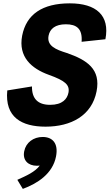

<svg xmlns="http://www.w3.org/2000/svg" viewBox="-20 -762 670 1174"><path d="M479 -506.5 624.5 -522C653 -668 568 -741.5 407 -741.5C239 -741.5 141 -674.5 115.5 -544C90.5 -413 174 -342.5 277 -305C377 -269 408 -244 398.5 -195C391 -157.5 362.5 -121 286.5 -121C210.5 -121 174.5 -159.5 175.5 -233.5L24.5 -209C8.5 -44.5 113 12.5 258.5 12.5C414.5 12.5 541.5 -55 570.5 -203.5C597 -339 513 -395 388.5 -438C321 -459 265 -481.5 277 -544C285.5 -586 318 -613.5 383 -613.5C448 -613.5 485 -586.5 479 -506.5ZM205.5 251.5C211.5 251.5 217 251 223 250.5C194 289.5 140.5 313 86 337.5L119.5 393C209 360 302 300.5 322.5 195C338.5 113.5 300.5 75.5 241 75.5C185 75.5 138.5 109 128 163C117 218 152 251.5 205.5 251.5Z"/></svg>

Font: Monaspace Neon ExtraBold
Style: Italic
Weight: 800
Italic angle: -11°
Designer: Riley Cran & the Lettermatic Team
Foundry: Lettermatic
Version: Version 1.200 (Monaspace Neon)